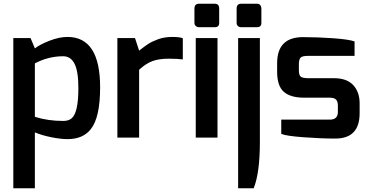

<svg xmlns="http://www.w3.org/2000/svg" viewBox="-20 -734 1971 1024"><path d="M340 -537Q514 -537 514 -268Q514 -109 465 -46Q423 8 340 8Q304 8 254 -2Q204 -12 166 -28V270H51V-531H143L166 -476Q193 -497 244.5 -517Q296 -537 340 -537ZM317 -89Q345 -89 361 -102Q398 -131 398 -264Q398 -354 377.5 -394Q357 -434 317 -434Q238 -434 166 -396V-111Q235 -89 317 -89Z M955 -530V-417Q929 -421 879 -421Q829 -421 794 -408.5Q759 -396 722 -362V0H606V-531H700L722 -464Q751 -487 771 -500Q791 -513 824 -525Q857 -537 898 -537Q939 -537 955 -530Z M1126 -714Q1149 -714 1149 -688V-612Q1149 -589 1126 -589H1041Q1031 -589 1024 -595.5Q1017 -602 1017 -612V-688Q1017 -714 1041 -714ZM1024 0V-531H1140V0Z M1242 -612V-688Q1242 -714 1266 -714H1351Q1362 -714 1368 -706.5Q1374 -699 1374 -688V-612Q1374 -589 1351 -589H1266Q1255 -589 1248.5 -595.5Q1242 -602 1242 -612ZM1250 270V-531H1366V4Q1366 14 1366 24Q1366 188 1333 270Z M1596 -536Q1673 -536 1757 -530Q1841 -524 1871 -513V-436H1623Q1591 -436 1582.5 -426Q1574 -416 1574 -391V-359Q1574 -331 1585.5 -324Q1597 -317 1623 -317H1761Q1830 -317 1864 -280Q1898 -243 1898 -183V-130Q1898 5 1768 5Q1692 5 1598.5 -2Q1505 -9 1480 -20V-96H1739Q1782 -96 1782 -137V-171Q1782 -192 1772.5 -202.5Q1763 -213 1739 -213H1603Q1529 -213 1493.5 -244.5Q1458 -276 1458 -351V-397Q1458 -536 1596 -536Z"/></svg>

Font: Exo
Style: DemiBold
Weight: 600
Designer: Natanael Gama
Version: Version 1.00